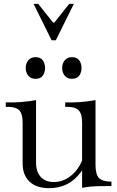

<svg xmlns="http://www.w3.org/2000/svg" viewBox="-20 -970 611 1001"><path d="M236 11Q170 11 134 -23Q98 -57 98 -118V-332Q98 -376 80.5 -394.5Q63 -413 20 -413H10V-436Q51 -435 90 -438Q129 -441 168 -448V-122Q168 -74 192.5 -47.5Q217 -21 261 -21Q307 -21 346.5 -51Q386 -81 408 -133L432 -128Q422 -104 411 -86.5Q400 -69 387 -55Q329 11 236 11ZM408 9V-332Q408 -376 390.5 -394.5Q373 -413 330 -413H320V-436Q361 -435 400 -438Q439 -441 478 -448V-111Q478 -61 496 -42Q514 -23 561 -23V0Q523 0 497.5 0.5Q472 1 451.5 3Q431 5 408 9ZM165 -559Q141 -559 127.5 -575.5Q114 -592 114 -616Q114 -639 127.5 -655.5Q141 -672 165 -672Q191 -672 203 -655.5Q215 -639 215 -616Q215 -592 203 -575.5Q191 -559 165 -559ZM355 -559Q331 -559 317.5 -575.5Q304 -592 304 -616Q304 -639 317.5 -655.5Q331 -672 355 -672Q381 -672 393 -655.5Q405 -639 405 -616Q405 -592 393 -575.5Q381 -559 355 -559ZM249 -760 155 -950H179L257 -852H263L341 -950H365L271 -760Z"/></svg>

Font: Baskervville
Style: Regular
Weight: 400
Designer: Alexis Faudot, Rémi Forte, Morgane Pierson, Rafael Ribas, Tanguy Vanlaeys, Rosalie Wagner, Thomas Huot-Marchand
Foundry: ANRT
Version: Version 1.100